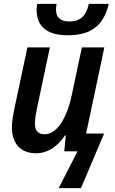

<svg xmlns="http://www.w3.org/2000/svg" viewBox="-20 -789 598 1001"><path d="M334 -605C463 -605 523 -665 547 -769H443C429 -703 395 -677 343 -677C295 -677 272 -698 272 -739C272 -748 273 -757 275 -769H174C172 -759 171 -747 171 -737C171 -663 211 -605 334 -605ZM286 192H402L523 -93H429L524 -542H407L354 -293C327 -166 274 -89 213 -89C178 -89 162 -108 162 -145C162 -167 167 -195 173 -225L240 -542H123L55 -223C48 -188 42 -151 42 -125C42 -40 88 10 168 10C233 10 283 -30 319 -83H323L315 0H384Z"/></svg>

Font: Noto Sans SemiCondensed SemiBold
Style: Italic
Weight: 600
Width: 4
Italic angle: -12°
Designer: Monotype Design Team
Foundry: Monotype Imaging Inc.
Version: Version 2.013